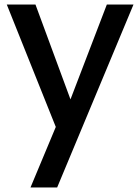

<svg xmlns="http://www.w3.org/2000/svg" viewBox="-20 -571 622 850"><path d="M453 -551H571L233 259H115L227 -9L10 -551H137L292 -131Z"/></svg>

Font: Poppins Medium
Style: Regular
Weight: 500
Designer: Ninad Kale (Devanagari), Jonny Pinhorn (Latin)
Version: Version 5.002